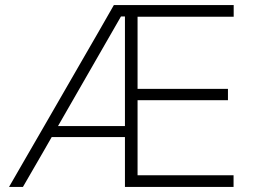

<svg xmlns="http://www.w3.org/2000/svg" viewBox="-20 -733 997 753"><path d="M15.5 0Q48.5 -57 85.2 -120.8Q122 -184.5 155 -241.5L298 -489.5Q333.5 -551 364.8 -605.2Q396 -659.5 426.5 -713H896.5V-667.5Q861.5 -667.5 823.8 -667.5Q786 -667.5 742 -667.5Q698 -667.5 644 -667.5H506.5L519.5 -707Q519.5 -646.5 519.5 -590.5Q519.5 -534.5 519.5 -469V-244Q519.5 -179 519.5 -123.2Q519.5 -67.5 519.5 -7L507 -45.5H649Q694.5 -45.5 736.8 -45.5Q779 -45.5 818.5 -45.5Q858 -45.5 896 -45.5V0H470Q470 -60.5 470 -116.2Q470 -172 470 -237.5V-475Q470 -541 470 -596Q470 -651 470 -707L494.5 -668.5H454.5L225.5 -270Q189 -206.5 148.8 -136.2Q108.5 -66 70 0ZM165.5 -195.5 168 -238.5H492L494 -195.5ZM509 -340V-384.5H652Q723.5 -384.5 775 -384.5Q826.5 -384.5 874 -384.5V-340Q848.5 -340 823.8 -340Q799 -340 772.2 -340Q745.5 -340 716 -340Q686.5 -340 651.5 -340Z"/></svg>

Font: Commissioner Thin ExtraLight
Style: Regular
Weight: 250
Version: Version 1.000